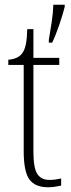

<svg xmlns="http://www.w3.org/2000/svg" viewBox="-20 -780 300 810"><path d="M186 -612Q192 -648 198 -686.5Q204 -725 205 -760H253V-751Q245 -719 230 -675Q215 -631 200 -600H186ZM183 10Q128 10 104 -23Q80 -56 80 -142V-506H15V-528Q54 -531 72 -553Q84 -568 89 -593Q94 -618 95 -657H121V-536H230V-506H121V-139Q121 -71 137.5 -46Q154 -21 188 -21Q202 -21 213 -22.5Q224 -24 238 -27V3Q225 6 210.5 8Q196 10 183 10Z"/></svg>

Font: Noto Serif Condensed ExtraLight
Style: Regular
Weight: 200
Width: 3
Designer: Monotype Design Team
Foundry: Monotype Imaging Inc.
Version: Version 2.013; ttfautohint (v1.8.4.7-5d5b)